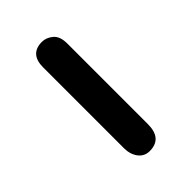

<svg xmlns="http://www.w3.org/2000/svg" viewBox="8 -885 403 403"><g transform="rotate(45 209.5 -683.5)"><path d="M328.1 -718.8Q371.1 -718.8 371.1 -681.6Q371.1 -666 358.9 -656.7Q346.7 -647.5 328.1 -647.5H88.9Q48.8 -647.5 48.8 -683.6Q48.8 -696.3 58.1 -707.5Q67.4 -718.8 88.9 -718.8Z"/></g></svg>

Font: Jura
Style: DemiBold
Weight: 600
Version: Version 2.5